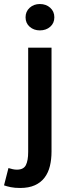

<svg xmlns="http://www.w3.org/2000/svg" viewBox="-66 -728 349 954"><path d="M34 206Q7 206 -12.5 202Q-32 198 -46 193L-24 107Q-14 110 -3.5 112.5Q7 115 18 115Q51 115 62.5 92.5Q74 70 74 27V-491H190V25Q190 64 182 97Q174 130 155.5 154.5Q137 179 107 192.5Q77 206 34 206ZM132 -577Q102 -577 81.5 -595Q61 -613 61 -642Q61 -671 81.5 -689.5Q102 -708 132 -708Q163 -708 183.5 -689.5Q204 -671 204 -642Q204 -613 183.5 -595Q163 -577 132 -577Z"/></svg>

Font: Giro Sans Semibold
Style: Regular
Weight: 600
Designer: Paul D. Hunt
Foundry: Adobe Systems Incorporated
Version: Version 1.000;PS 1.0;hotconv 1.0.88;makeotf.lib2.5.647800